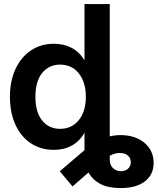

<svg xmlns="http://www.w3.org/2000/svg" viewBox="-20 -748 798 972"><path d="M590.3 204.1Q527.3 204.1 487.5 182.9Q447.8 161.6 428.2 125L347.2 195.8L282.7 119.1L407.7 12.2V-76.2Q383.8 -33.2 343.8 -11.2Q303.7 10.7 253.4 10.7Q186 10.7 135.7 -22.9Q85.4 -56.6 57.9 -117.2Q30.3 -177.7 30.3 -258.3Q30.3 -337.4 58.1 -397.9Q85.9 -458.5 136.2 -492.4Q186.5 -526.4 252.4 -526.4Q302.7 -526.4 342.3 -505.9Q381.8 -485.4 406.2 -444.3H407.7V-727.5H535.6V-57.6Q563 -64 589.4 -64Q665.5 -64 711.7 -24.7Q757.8 14.6 757.8 76.7Q757.8 135.7 713.9 169.9Q669.9 204.1 590.3 204.1ZM284.2 -95.7Q343.3 -95.7 378.9 -139.9Q414.6 -184.1 414.6 -258.3Q414.6 -332 378.9 -376.5Q343.3 -420.9 284.2 -420.9Q228 -420.9 193.6 -378.7Q159.2 -336.4 159.2 -258.3Q159.2 -179.7 193.6 -137.7Q228 -95.7 284.2 -95.7ZM535.6 40.5V59.1Q535.6 88.4 552.5 103.5Q569.3 118.7 592.8 118.7Q614.3 118.7 628.2 106Q642.1 93.3 642.1 73.2Q642.1 54.2 629.6 41.5Q617.2 28.8 594.2 26.9Q565.9 23.9 535.6 40.5Z"/></svg>

Font: Inter Display Semi Bold
Style: Regular
Weight: 600
Designer: Rasmus Andersson
Foundry: rsms
Version: Version 4.000;git-37864ae